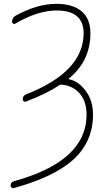

<svg xmlns="http://www.w3.org/2000/svg" viewBox="-20 -784 551 1017"><path d="M279.3 -763.7Q365.2 -763.7 412.1 -724.1Q459 -684.6 459 -608.4Q459 -460.9 344.7 -368.2Q343.8 -367.2 343.8 -365.7Q343.8 -364.3 344.7 -364.3Q393.6 -355.5 431.6 -305.7Q472.7 -253.9 472.7 -176.8Q472.7 -33.2 367.2 62.5Q264.6 154.3 53.7 211.9Q51.8 212.9 49.8 212.9Q44.9 212.9 42 210Q36.1 206.1 36.1 199.2Q36.1 180.7 53.7 175.8Q438.5 70.3 438.5 -176.8Q438.5 -248 400.4 -291Q362.3 -332 302.7 -335.9Q298.8 -335.9 294.9 -333Q229.5 -289.1 118.2 -246.1Q112.3 -243.2 106.4 -247.1Q100.6 -251 100.6 -257.8Q100.6 -277.3 118.2 -284.2Q422.9 -403.3 422.9 -608.4Q422.9 -728.5 279.3 -728.5Q180.7 -728.5 61.5 -659.2Q55.7 -655.3 49.8 -658.7Q43.9 -662.1 43.9 -668.9Q43.9 -689.5 61.5 -700.2Q175.8 -763.7 279.3 -763.7Z"/></svg>

Font: Gen Jyuu Gothic ExtraLight
Style: Regular
Weight: 100
Designer: [Source Han Sans]
Ryoko NISHIZUKA  (kana & ideographs); Paul D. Hunt (Latin, Greek & Cyrillic); Wenlong ZHANG  (bopomofo
Version: Version 1.002.20150607